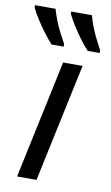

<svg xmlns="http://www.w3.org/2000/svg" viewBox="-115 -811 495 856"><g transform="rotate(10 132.5 -383.0)"><path d="M26 0 140 -536H228L114 0ZM239 -606Q221 -625 201 -652Q181 -679 163.5 -707Q146 -735 136 -756V-766H230Q236 -742 246 -716Q256 -690 268.5 -665.5Q281 -641 293 -618V-606ZM75 -606Q58 -625 37.5 -652Q17 -679 -0.5 -707Q-18 -735 -28 -756V-766H65Q72 -742 82 -716Q92 -690 104.5 -665.5Q117 -641 130 -618V-606Z"/></g></svg>

Font: Noto Sans Display
Style: Italic
Weight: 400
Italic angle: -12°
Designer: Monotype Design Team
Foundry: Monotype Imaging Inc.
Version: Version 2.003